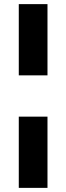

<svg xmlns="http://www.w3.org/2000/svg" viewBox="-20 -790 322 930"><path d="M71 -425V-770H210V-425ZM71 120V-225H210V120Z"/></svg>

Font: Radio Canada Big
Style: Bold
Weight: 700
Designer: Étienne Aubert Bonn
Foundry: Coppers and Brasses
Version: Version 1.001